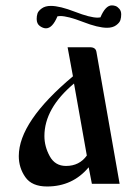

<svg xmlns="http://www.w3.org/2000/svg" viewBox="-20 -673 502 703"><path d="M372.1 -571.3C385.7 -571.3 396.8 -574.4 405.3 -580.6C413.7 -586.8 418.9 -593.1 420.9 -599.6C422.9 -606.1 423.8 -613 423.8 -620.1C423.8 -628.6 421.5 -635.4 417 -640.6C412.4 -645.8 407.9 -649.3 403.3 -650.9C398.8 -652.5 394.2 -653.3 389.6 -653.3C374 -653.3 360 -638.7 347.7 -609.4L337.9 -608.4C319 -608.4 291.2 -615.6 254.4 -629.9C217.6 -644.2 188.2 -651.4 166 -651.4C152.3 -651.4 141.3 -648.3 132.8 -642.1C124.3 -635.9 119.1 -629.7 117.2 -623.5C115.2 -617.4 114.3 -610.7 114.3 -603.5C114.3 -591.8 118.2 -583.2 126 -577.6C133.8 -572.1 141.3 -569.3 148.4 -569.3C164.1 -569.3 178.1 -584 190.4 -613.3L200.2 -614.3C219.1 -614.3 246.9 -607.1 283.7 -592.8C320.5 -578.5 349.9 -571.3 372.1 -571.3ZM333 -483.4C331.1 -494.5 323.2 -500 309.6 -500H227.5L247.1 -393.6C114.9 -282.9 48.8 -185.5 48.8 -101.6C48.8 -72.9 56.8 -47.2 72.8 -24.4C88.7 -1.6 115.2 9.8 152.3 9.8C214.8 9.8 265.6 -13.7 304.7 -60.5L316.4 0H418ZM297.9 -103.5C279.6 -78.1 254.2 -65.4 221.7 -65.4C195 -65.4 175.1 -77.3 162.1 -101.1C149.1 -124.8 142.6 -149.4 142.6 -174.8C142.6 -242.5 178.7 -306.6 251 -367.2Z"/></svg>

Font: TriodPostnaja
Style: Medium
Weight: 500
Version: 20110805; ttfautohint (v0.96) -l 8 -r 50 -G 200 -x 14 -w "G"